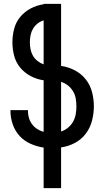

<svg xmlns="http://www.w3.org/2000/svg" viewBox="-20 -755 540 990"><path d="M205 215V6Q171 1 138 -13.5Q105 -28 81.5 -53.5Q58 -79 46 -113Q34 -147 34 -182V-187H124V-184Q124 -165 129 -147.5Q134 -130 145 -115Q156 -100 171.5 -90Q187 -80 205 -75V-341Q170 -346 138.5 -362.5Q107 -379 84.5 -406Q62 -433 53 -467.5Q44 -502 44 -537Q44 -572 53 -606.5Q62 -641 84.5 -668Q107 -695 138.5 -711.5Q170 -728 205 -733V-735H295V-415Q332 -410 365.5 -392.5Q399 -375 422 -346Q445 -317 454.5 -280.5Q464 -244 464 -207Q464 -170 454.5 -133Q445 -96 422.5 -66Q400 -36 366 -18Q332 0 295 5V215ZM205 -423V-650Q188 -645 173.5 -633.5Q159 -622 150 -606.5Q141 -591 137.5 -573Q134 -555 134 -537Q134 -519 137.5 -501Q141 -483 150 -467.5Q159 -452 173.5 -440.5Q188 -429 205 -423ZM295 -77Q314 -83 330.5 -96.5Q347 -110 357 -128Q367 -146 370.5 -166.5Q374 -187 374 -207Q374 -227 370.5 -247Q367 -267 356.5 -284.5Q346 -302 330 -314.5Q314 -327 295 -333Z"/></svg>

Font: Iosevka Semibold
Style: Regular
Weight: 600
Monospace: yes
Designer: Belleve Invis
Foundry: Belleve Invis
Version: Version 33.2.3; ttfautohint (v1.8.4)